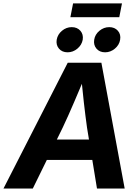

<svg xmlns="http://www.w3.org/2000/svg" viewBox="-47 -1090 802 1110"><path d="M-26.9 0 344.7 -727.5H539.1L673.8 0H513.7L456.1 -352.1Q446.8 -418.9 437.7 -498.3Q428.7 -577.6 419.4 -672.9H455.1Q415.5 -579.1 381.6 -499.8Q347.7 -420.4 315.4 -352.1L142.6 0ZM158.2 -165.5 177.7 -283.2H563L543.5 -165.5ZM560.5 -787.6Q528.8 -787.6 510.7 -808.8Q492.7 -830.1 497.6 -860.4Q502.4 -891.1 527.8 -912.1Q553.2 -933.1 584.5 -933.1Q616.2 -933.1 634.5 -912.1Q652.8 -891.1 647.5 -860.4Q642.6 -830.1 617.2 -808.8Q591.8 -787.6 560.5 -787.6ZM343.8 -787.6Q312 -787.6 293.9 -808.8Q275.9 -830.1 280.8 -860.4Q286.1 -891.1 311.3 -912.1Q336.4 -933.1 367.7 -933.1Q399.4 -933.1 417.7 -912.1Q436 -891.1 431.2 -860.4Q425.8 -830.1 400.4 -808.8Q375 -787.6 343.8 -787.6ZM658.2 -1070.3 642.6 -990.7H359.9L375.5 -1070.3Z"/></svg>

Font: Inter 20pt
Style: Bold Italic
Weight: 700
Italic angle: -9.3988°
Version: Version 4.001;git-66647c0bb